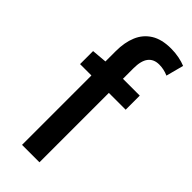

<svg xmlns="http://www.w3.org/2000/svg" viewBox="-259 -853 896 896"><g transform="rotate(45 188.5 -405.0)"><path d="M106 0V-619Q106 -676 124 -719Q142 -762 180.5 -786Q219 -810 280 -810Q308 -810 333 -805Q358 -800 377 -792L354 -705Q325 -718 294 -718Q258 -718 239.5 -694Q221 -670 221 -620V0ZM31 -458V-544L112 -551H332V-458Z"/></g></svg>

Font: Noto Sans KR Thin Medium
Style: Regular
Weight: 500
Version: Version 2.004-H2;hotconv 1.0.118;makeotfexe 2.5.65603